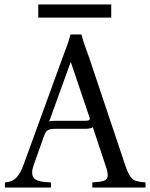

<svg xmlns="http://www.w3.org/2000/svg" viewBox="-20 -843 675 863"><path d="M543 -100Q555 -65 566 -49.5Q577 -34 592.5 -29.5Q608 -25 634 -23V0H395V-23Q429 -25 445.5 -30Q462 -35 464 -51Q466 -67 454 -100L397 -272Q392 -267 382 -265.5Q372 -264 361 -264H230Q208 -264 197 -259Q186 -254 178 -232L131 -100Q118 -62 131.5 -43.5Q145 -25 209 -23V0H2V-23Q34 -25 52.5 -43.5Q71 -62 85 -100L262 -586Q272 -612 281 -637Q290 -662 297 -688H346Q353 -662 361.5 -637Q370 -612 380 -586ZM363 -300Q376 -300 381 -303.5Q386 -307 381 -319L299 -562H297L201 -297Q206 -299 213 -299.5Q220 -300 229 -300ZM152 -823H480V-764H152Z"/></svg>

Font: Bona Nova
Style: Regular
Weight: 400
Designer: Mateusz Machalski
Foundry: Capitalics
Version: Version 4.001; ttfautohint (v1.8.3)